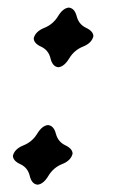

<svg xmlns="http://www.w3.org/2000/svg" viewBox="-20 -491 312 514"><path d="M136.2 -311Q120.6 -312.5 115.2 -334.7Q109.9 -356.9 90.1 -366Q70.3 -375 70.3 -388.7Q74.7 -406.7 98.4 -416.3Q122.1 -425.8 135.3 -447.5Q148.4 -469.2 164.1 -470.7Q179.7 -469.2 185.3 -447.5Q190.9 -425.8 210.4 -416.5Q230 -407.2 230 -394Q225.6 -375.5 202.1 -366.2Q178.7 -356.9 165.3 -334.7Q151.9 -312.5 136.2 -311ZM80.6 3.4Q64.9 2 59.6 -20.3Q54.2 -42.5 34.4 -51.5Q14.6 -60.5 14.6 -74.2Q19 -92.3 42.7 -101.8Q66.4 -111.3 79.6 -133.1Q92.8 -154.8 108.4 -156.2Q124 -154.8 129.6 -133.1Q135.3 -111.3 154.8 -102.1Q174.3 -92.8 174.3 -79.6Q169.9 -61 146.5 -51.8Q123 -42.5 109.6 -20.3Q96.2 2 80.6 3.4Z"/></svg>

Font: Kelvinch
Style: Bold Italic
Weight: 700
Italic angle: -10°
Designer: Paul James Miller
Foundry: High-Logic / Made with FontCreator
Version: Version 3.30 September 23, 2016